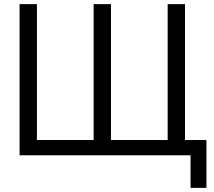

<svg xmlns="http://www.w3.org/2000/svg" viewBox="-20 -753 1040 931"><path d="M981 158H904V0H75V-733H159V-74H434V-733H518V-74H793V-733H877V-74H981Z"/></svg>

Font: IBM Plex Sans JP
Style: Regular
Weight: 400
Designer: Mike Abbink; Paul van der Laan; Pieter van Rosmalen; Wujin Sim; Yejin Wi; Jinhee Kim; Boomi Park; Yona Kim; Kichan Ma
Foundry: Sandoll Inc.
Version: Version 1.001